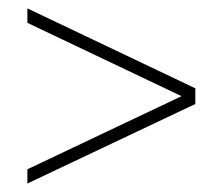

<svg xmlns="http://www.w3.org/2000/svg" viewBox="-20 -536 527 455"><path d="M44.9 -101.1V-134.8L410.2 -308.1L44.9 -481.9V-516.1L442.9 -326.7V-289.6Z"/></svg>

Font: Elstob Light
Style: Regular
Weight: 300
Designer: Peter S. Baker
Version: Version 1.015